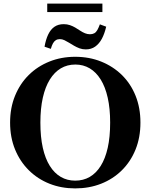

<svg xmlns="http://www.w3.org/2000/svg" viewBox="-20 -1035 835 1065"><path d="M397 10Q320 10 254.5 -16Q189 -42 140 -90.5Q91 -139 63.5 -206Q36 -273 36 -355Q36 -437 63.5 -504Q91 -571 139.5 -619Q188 -667 254 -693.5Q320 -720 397 -720Q475 -720 541 -693.5Q607 -667 656 -619Q705 -571 732 -504Q759 -437 759 -355Q759 -273 732 -206Q705 -139 656 -90.5Q607 -42 541 -16Q475 10 397 10ZM397 -33Q442 -33 477.5 -53.5Q513 -74 538.5 -114.5Q564 -155 577.5 -215Q591 -275 591 -355Q591 -433 577.5 -493Q564 -553 538.5 -594Q513 -635 477.5 -656Q442 -677 398 -677Q353 -677 317.5 -656Q282 -635 256.5 -594Q231 -553 217.5 -493Q204 -433 204 -355Q204 -275 217.5 -215Q231 -155 256.5 -114.5Q282 -74 317.5 -53.5Q353 -33 397 -33ZM456 -761Q437 -761 421 -767Q405 -773 390.5 -781.5Q376 -790 363 -798Q350 -806 337.5 -812Q325 -818 312 -818Q299 -818 289.5 -812Q280 -806 273.5 -794Q267 -782 262 -764L227 -776Q234 -816 247.5 -844Q261 -872 282 -886.5Q303 -901 334 -901Q352 -901 368 -895.5Q384 -890 397.5 -882Q411 -874 424.5 -865Q438 -856 451.5 -850.5Q465 -845 479 -845Q493 -845 503 -850.5Q513 -856 520 -868.5Q527 -881 534 -900L569 -887Q560 -848 545 -820Q530 -792 508 -776.5Q486 -761 456 -761ZM242 -1015H548V-968H242Z"/></svg>

Font: Roboto Serif 144pt SemiBold
Style: Regular
Weight: 600
Version: Version 1.008